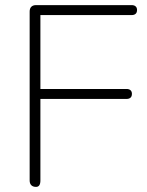

<svg xmlns="http://www.w3.org/2000/svg" viewBox="-20 -725 576 751"><path d="M121 6Q109 6 102.5 -0.5Q96 -7 96 -19V-680Q96 -692 102.5 -698.5Q109 -705 121 -705H495Q505 -705 510.5 -700Q516 -695 516 -686Q516 -676 510.5 -671Q505 -666 495 -666H138V-377H475Q485 -377 490.5 -372Q496 -367 496 -358Q496 -348 490.5 -343Q485 -338 475 -338H138V-19Q138 6 121 6Z"/></svg>

Font: Nunito ExtraLight ExtraLight
Style: Regular
Weight: 250
Version: Version 3.602